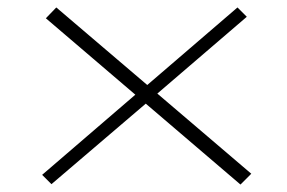

<svg xmlns="http://www.w3.org/2000/svg" viewBox="-20 -509 770 515"><path d="M131 -489 103 -460 343 -255 93 -40 118 -15 371 -231 625 -14 654 -43 402 -258 642 -464 617 -489 375 -281Z"/></svg>

Font: Sprat Black
Style: Regular
Weight: 900
Designer: Ethan Nakache
Foundry: Collletttivo
Version: Version 2.000;Glyphs 3.2 (3217)